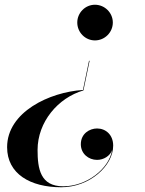

<svg xmlns="http://www.w3.org/2000/svg" viewBox="-20 -550 610 810"><path d="M456 -455C456 -496 422 -530 380.5 -530C339.5 -530 306 -496 306 -455C306 -413.5 339.5 -379.5 380.5 -379.5C422 -379.5 456 -413.5 456 -455ZM332 -168.5 358 -293.5H355.5L330 -170.5C189 -161.5 10 -77.5 10 71C10 183.5 108 240 238 240C359 240 457.5 149 457.5 64.5C457.5 18.5 426 -8 389.5 -8C358 -8 321 13.5 321 58.5C321 98.5 353.5 124.5 389.5 124.5C417.5 124.5 444 108 453 83.5C440 162 346 236 246.5 236C150 236 138.5 161.5 138.5 82.5C138.5 -35.5 225 -137.5 332 -168.5Z"/></svg>

Font: Bodoni* 72pt Medium
Style: Italic
Weight: 500
Italic angle: -13°
Version: Version 2.3